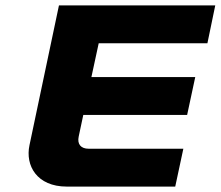

<svg xmlns="http://www.w3.org/2000/svg" viewBox="-20 -690 816 710"><path d="M198 -670 89 -153C73 -78 116 0 227 0H628L658 -140H308C279 -140 265 -157 271 -185L288 -265H672L702 -405H318L345 -530H747L776 -670Z"/></svg>

Font: LT Wave Black
Style: Italic
Weight: 900
Designer: Daniel Lyons
Version: Version 2.5 (Glyphs App)